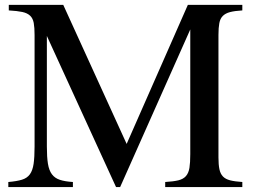

<svg xmlns="http://www.w3.org/2000/svg" viewBox="-20 -758 1032 778"><path d="M466.8 0H450.2L169.9 -612.3V-164.1Q169.9 -121.1 174.3 -94.2Q178.7 -67.4 190.4 -51.8Q202.1 -36.1 222.7 -29.3Q243.2 -22.5 275.4 -20.5V0H13.7V-20.5Q47.9 -23.4 68.8 -29.8Q89.8 -36.1 101.1 -51.8Q112.3 -67.4 116.2 -94.2Q120.1 -121.1 120.1 -164.1V-616.2Q120.1 -646.5 116.7 -665Q113.3 -683.6 102.1 -694.3Q90.8 -705.1 70.3 -709.5Q49.8 -713.9 15.6 -715.8V-738.3H236.3L493.2 -174.8L741.2 -738.3H961.9V-715.8Q930.7 -713.9 912.1 -709Q893.6 -704.1 882.8 -693.4Q872.1 -682.6 868.7 -664.1Q865.2 -645.5 865.2 -616.2V-120.1Q865.2 -90.8 869.1 -72.3Q873 -53.7 883.3 -43Q893.6 -32.2 912.6 -27.3Q931.6 -22.5 961.9 -20.5V0H649.4V-20.5Q682.6 -22.5 702.6 -27.3Q722.7 -32.2 733.4 -44.4Q744.1 -56.6 747.6 -77.6Q751 -98.6 751 -133.8V-638.7Z"/></svg>

Font: BabelStone Tibetan
Style: Regular
Weight: 400
Designer: Christopher J. Fynn
Foundry: BabelStone
Version: Version 10.011 October 1, 2023